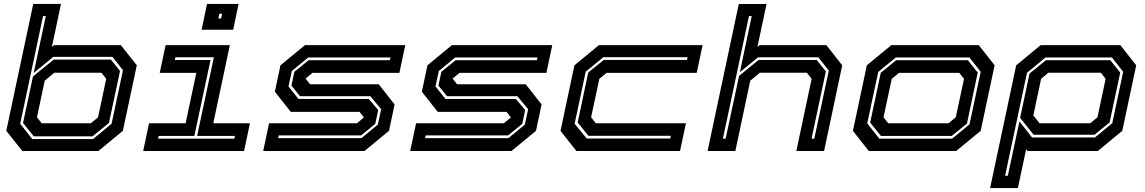

<svg xmlns="http://www.w3.org/2000/svg" viewBox="-20 -770 5840 979"><path d="M94 0 12 -103 149.5 -750H291L244.5 -530.5L256.5 -540H596L677.5 -437L606.5 -103L481.5 0ZM144.5 -61H454.5L549 -139L607 -412L553.5 -480H251.5L152 -398L213.5 -688H199.5L83 -139ZM152 -75 97.5 -143 148 -380 253.5 -466H545.5L592 -408L535.5 -143L452 -75ZM192.5 -141.5H443L480 -172L521.5 -368L497.5 -399H256.5L208 -358.5L168.5 -172Z M1008 -618.5 1035.5 -750H1196.5L1169 -618.5ZM1093.5 -676H1107.5L1112.5 -700H1098.5ZM710 0 740 -141.5H926.5L981 -398.5H794.5L824.5 -540H1152L1067.5 -141.5H1254.5L1224.5 0ZM786 -63H1175L1178 -77H985L1070.5 -478H874.5L871.5 -464H1053.5L971 -77H789Z M1322 0 1352 -141.5H1800L1835.5 -171L1813.5 -199.5H1462.5L1381.5 -302.5L1410 -437L1535 -540H2046.5L2016.5 -398.5H1573.5L1538 -369.5L1561 -340.5H1911L1992 -237.5L1963.5 -103L1838.5 0ZM1398 -65.5H1823L1906.5 -134.5L1923.5 -213L1868.5 -279.5H1509.5L1466 -333.5L1481 -404L1553.5 -463H1968L1971 -477H1551.5L1468 -408L1451 -329.5L1501.5 -265.5H1860.5L1908.5 -209L1893.5 -138.5L1821 -79.5H1401Z M2071.5 0 2101.5 -141.5H2549.5L2585 -171L2563 -199.5H2212L2131 -302.5L2159.5 -437L2284.5 -540H2796L2766 -398.5H2323L2287.5 -369.5L2310.5 -340.5H2660.5L2741.5 -237.5L2713 -103L2588 0ZM2147.5 -65.5H2572.5L2656 -134.5L2673 -213L2618 -279.5H2259L2215.5 -333.5L2230.5 -404L2303 -463H2717.5L2720.5 -477H2301L2217.5 -408L2200.5 -329.5L2251 -265.5H2610L2658 -209L2643 -138.5L2570.5 -79.5H2150.5Z M2919 0 2838 -103 2909 -437 3034 -540H3562.5L3532.5 -398.5H3073L3036 -368L2994 -172L3018 -141.5H3477.5L3447.5 0ZM2972 -63.5H3397.5L3400.5 -77.5H2980L2925.5 -145.5L2979.5 -400.5L3058.5 -464.5H3483L3486 -478.5H3056.5L2966.5 -404.5L2910 -139Z M3588 0 3747 -749.5H3888.5L3842 -530.5L3853.5 -540H4193.5L4274.5 -437L4182 0H4040.5L4118.5 -368L4094.5 -399H3854L3805.5 -358.5L3729.5 0ZM3666 -63H3680L3748.5 -383L3847.5 -464H4144.5L4191 -406L4118 -63H4132L4206 -410L4152.5 -478H3845.5L3752.5 -402L3813 -688H3799Z M4410 0 4329 -103 4400 -437 4525 -540H4970.5L5051.5 -437L4980.5 -103L4855.5 0ZM4463.5 -63H4835L4923.5 -136L4980.5 -404L4923 -477H4547.5L4458 -403L4402 -141ZM4471.5 -77 4417 -145 4471 -399 4549.5 -463H4915L4965.5 -400L4910.5 -140L4833 -77ZM4509 -141.5H4816.5L4853.5 -172L4895.5 -368L4871.5 -398.5H4564L4527 -368L4485 -172Z M5028.5 189 5161.5 -437 5286.5 -540H5692.5L5773.5 -437L5702.5 -103L5577.5 0H5219.5L5212.5 -10L5170 189ZM5105 126H5119L5178 -151L5242.5 -69H5563L5651.5 -142L5707 -404L5649.5 -477H5311L5216.5 -399ZM5250.5 -83 5181.5 -169 5229.5 -395 5313 -463H5641.5L5692 -400L5638 -146L5561 -83ZM5280.5 -141.5H5539L5576 -172L5617.5 -368L5593.5 -399H5325.5L5288.5 -368L5249 -181.5Z"/></svg>

Font: Tourney Expanded Regular
Style: Bold Italic
Weight: 700
Width: 7
Italic angle: -12°
Designer: Tyler Finck
Foundry: Etcetera Type Co
Version: Version 1.010; ttfautohint (v1.8.3)